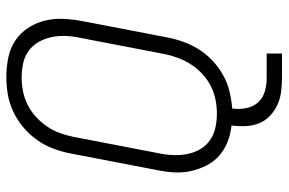

<svg xmlns="http://www.w3.org/2000/svg" viewBox="-168 -554 887 590"><g transform="rotate(-90 275.0 -258.5)"><path d="M330 165Q308 165 286.5 162Q265 159 246.5 150Q228 141 213.5 127Q199 113 191.5 94Q184 75 183 53.5Q182 32 185 10Q158 7 134 -2.5Q110 -12 91.5 -28.5Q73 -45 61.5 -68Q50 -91 44.5 -116.5Q39 -142 41 -169.5Q43 -197 49 -225L99 -485Q104 -511 113.5 -537Q123 -563 140 -587Q157 -611 179.5 -630Q202 -649 228 -661Q254 -673 280.5 -677.5Q307 -682 334 -682Q364 -682 393.5 -676Q423 -670 446 -654.5Q469 -639 484.5 -615.5Q500 -592 507 -564Q514 -536 512.5 -506Q511 -476 505 -445L455 -185Q450 -160 441 -135.5Q432 -111 417.5 -88.5Q403 -66 382.5 -47Q362 -28 338 -15Q314 -2 288.5 4Q263 10 237 12Q234 33 238 54Q242 75 254.5 90Q267 105 287.5 111.5Q308 118 329 118H406V165ZM221 -35Q242 -35 263 -39Q284 -43 304.5 -53Q325 -63 342 -78.5Q359 -94 371.5 -113Q384 -132 392 -153Q400 -174 404 -194L454 -454Q459 -477 460 -499.5Q461 -522 456.5 -543Q452 -564 442 -582Q432 -600 415.5 -612.5Q399 -625 377.5 -630Q356 -635 333 -635Q312 -635 291 -631Q270 -627 249.5 -617Q229 -607 212 -591.5Q195 -576 182 -557Q169 -538 161.5 -517Q154 -496 150 -476L100 -216Q95 -193 94 -170.5Q93 -148 97 -127Q101 -106 111 -88Q121 -70 138 -57.5Q155 -45 176.5 -40Q198 -35 221 -35Z"/></g></svg>

Font: Lode Dark Term
Style: Italic
Weight: 400
Italic angle: -11°
Monospace: yes
Designer: Belleve Invis
Foundry: Belleve Invis
Version: Version 29.2.0